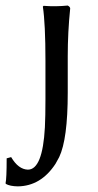

<svg xmlns="http://www.w3.org/2000/svg" viewBox="-61 -453 353 689"><path d="M182.1 -251V-120.1Q182.1 46.4 151.4 110.8Q145 123.5 138.2 134.8Q85.9 214.8 2.9 215.8Q-25.4 215.3 -40 207L-41 204.1Q-37.1 188 -37.1 115.2L-21 110.8Q4.9 154.8 39.1 155.8Q91.8 155.8 100.1 3.9Q102.1 -36.1 102.1 -96.2V-234.9Q102.1 -367.7 92.8 -429.2L95.2 -432.1Q138.2 -428.7 182.1 -433.1Q190.4 -428.7 190.9 -422.9Q182.1 -337.4 182.1 -251Z"/></svg>

Font: Linux Biolinum Capitals O
Style: Small Caps
Weight: 400
Designer: Philipp H. Poll
Foundry: Philipp H. Poll
Version: Version 1.0.4